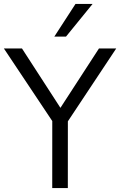

<svg xmlns="http://www.w3.org/2000/svg" viewBox="-30 -950 607 970"><path d="M233.9 0 234.1 -365.4 252.4 -311 -10.3 -705H81.1L284.7 -390.6H265.8L469.9 -705H557.1L295.6 -311L312.9 -365.4L312.7 0ZM244.4 -765 351.4 -930.1H437.7L303.4 -765Z"/></svg>

Font: Nunito Sans 12pt ExtraLight SemiCondensed
Style: Regular
Weight: 200
Width: 4
Version: Version 3.101;gftools[0.9.27]